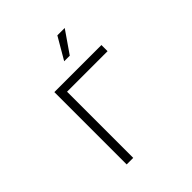

<svg xmlns="http://www.w3.org/2000/svg" viewBox="-197 -861 995 995"><g transform="rotate(-45 300.0 -363.5)"><path d="M162 0V-530H507V-485H210V0ZM311 -607 381 -727H435L352 -607Z"/></g></svg>

Font: Geist Mono ExtraLight
Style: Regular
Weight: 200
Monospace: yes
Designer: Basement.studio, Andrés Briganti, Mateo Zaragoza
Foundry: Basement.studio, Vercel, Andrés Briganti, Guido Ferreyra, Mateo Zaragoza
Version: Version 1.500; ttfautohint (v1.8.4.7-5d5b)